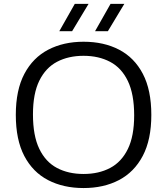

<svg xmlns="http://www.w3.org/2000/svg" viewBox="-20 -966 867 996"><path d="M413.5 9.5Q308.5 9.5 229.2 -31.8Q150 -73 106 -157Q62 -241 62 -370Q62 -499 106.5 -583Q151 -667 230.2 -708.2Q309.5 -749.5 413.5 -749.5Q519 -749.5 598 -708.2Q677 -667 721 -583Q765 -499 765 -370Q765 -241.5 720.5 -157.2Q676 -73 597 -31.8Q518 9.5 413.5 9.5ZM413.5 -63.5Q492.5 -63.5 551.5 -94.8Q610.5 -126 643.2 -193Q676 -260 676 -367.5Q676 -477.5 643.2 -545.8Q610.5 -614 551.2 -645.2Q492 -676.5 413.5 -676.5Q335 -676.5 276 -645.5Q217 -614.5 184 -547.5Q151 -480.5 151 -372.5Q151 -262 183.8 -194Q216.5 -126 275.5 -94.8Q334.5 -63.5 413.5 -63.5ZM473 -804 553.5 -946H625L539.5 -804ZM287.5 -804 368 -946H439.5L354 -804Z"/></svg>

Font: Encode Sans Exp
Style: Regular
Weight: 400
Width: 7
Designer: Multiple Designers
Foundry: Impallari Type
Version: Version 3.002; ttfautohint (v1.8.3) -l 8 -r 50 -G 200 -x 14 